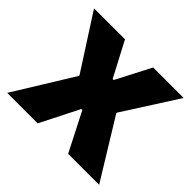

<svg xmlns="http://www.w3.org/2000/svg" viewBox="-129 -672 824 824"><g transform="rotate(45 283.0 -260.0)"><path d="M4 0H189L278 -176H284L374 0H562L397 -269V-273L555 -520H370L288 -362H282L199 -520H11L170 -273V-269Z"/></g></svg>

Font: Fixel Text ExtraBold
Style: Regular
Weight: 800
Width: 4
Designer: AlfaBravo + MacPaw
Foundry: Kyrylo Tkachov, Marchela Mozhyna, Serhii Makarenko, Maria Weinstein, Zakhar Kryvoshyya
Version: Version 1.211